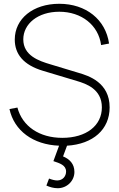

<svg xmlns="http://www.w3.org/2000/svg" viewBox="-20 -755 629 1014"><path d="M285 239C333 239 373 201 373 153C373 110 347 85 313 71L334 14.5C471.5 6 559 -71 559 -188C559 -320 447 -355 396 -370L247 -415C186 -433 103 -461 103 -547C103 -629 180 -693 293 -693C411 -693 500 -622 514 -517L556 -525C538 -652 434 -735 293 -735C154 -735 58 -656 58 -546C58 -470 103 -412 207 -381L387 -327C434 -313 518 -285 518 -188C518 -91 435 -27 309 -27C188 -27 98 -88 72 -187L30 -179C55 -64.5 154.5 9 292 14.5L262 96C295 107 329 117 329 151C329 175 312 198 282 198C270 198 254 194 239 188L225 225C243 233 263 239 285 239Z"/></svg>

Font: Hauora ExtraLight
Style: Regular
Weight: 200
Designer: Mikhail Sharanda
Foundry: WCYS & Co.
Version: Version 1.010